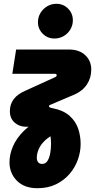

<svg xmlns="http://www.w3.org/2000/svg" viewBox="-20 -774 501 1012"><path d="M177 218Q108 218 69 178.5Q30 139 30 81Q30 40 48.5 -3Q67 -46 106.5 -85Q146 -124 211 -152L255 -61Q230 -47 211.5 -28Q193 -9 183.5 13.5Q174 36 174 58Q174 72 181 81Q188 90 202 90Q220 90 230 74.5Q240 59 244.5 35Q249 11 249 -15Q249 -37 246 -57.5Q243 -78 238 -90Q232 -99 214 -102Q196 -105 184 -106H116Q82 -106 57 -128Q32 -150 32 -188Q32 -224 52 -251Q72 -278 114 -296L270 -367Q275 -369 277 -372Q279 -375 279 -377Q279 -385 269 -385H45L65 -513H343Q398 -513 429.5 -483Q461 -453 461 -407Q461 -364 438.5 -329.5Q416 -295 373 -276L244 -221Q241 -220 239.5 -218Q238 -216 238 -214Q238 -209 247 -206L256 -204Q313 -193 345.5 -164.5Q378 -136 391.5 -97.5Q405 -59 405 -15Q405 27 390 68.5Q375 110 346 143.5Q317 177 275 197.5Q233 218 177 218ZM267 -571Q230 -571 205 -596.5Q180 -622 180 -657Q180 -684 193.5 -706Q207 -728 229 -741Q251 -754 277 -754Q314 -754 339 -728.5Q364 -703 364 -667Q364 -641 351 -619Q338 -597 316 -584Q294 -571 267 -571Z"/></svg>

Font: MuseoModerno Thin
Style: Bold Italic
Weight: 700
Italic angle: -9°
Version: Version 1.003